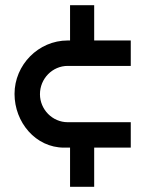

<svg xmlns="http://www.w3.org/2000/svg" viewBox="-20 -720 582 740"><path d="M484 -249H241C182 -249 134 -298 134 -357C134 -417 182 -466 241 -466H484V-564H343V-700H250V-564H241C128 -564 36 -470 36 -358C36 -249 117 -151 227 -151H250V0H343V-151H484Z"/></svg>

Font: Bruno Ace
Style: Regular
Weight: 400
Designer: Astigmatic (AOETI)
Foundry: Astigmatic (AOETI)
Version: Version 1.000